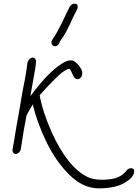

<svg xmlns="http://www.w3.org/2000/svg" viewBox="-20 -832 754 1050"><path d="M261 -602Q261 -608 272 -624Q290 -649 318 -706Q322 -714 340 -752Q348 -767 362 -797Q374 -812 387 -812Q405 -812 405 -795Q405 -786 398 -773L379 -736Q360 -693 343.5 -661.5Q327 -630 306 -603Q305 -594 297.5 -586.5Q290 -579 284 -579Q261 -579 261 -602ZM159 -261 137 -223 125 -200Q112 -139 94 -18Q93 -7 84 1.5Q75 10 66 10Q50 10 48 -11L59 -74Q69 -138 83 -213Q108 -364 115 -392Q122 -428 131 -493Q134 -503 142.5 -510Q151 -517 160 -517Q172 -517 177 -500Q177 -488 173 -458L166 -419L146 -306Q241 -435 317 -483Q345 -502 368 -502Q381 -502 395.5 -490Q410 -478 420 -461.5Q430 -445 430 -433Q430 -417 422 -408Q414 -399 403 -399Q388 -399 376 -427Q375 -429 371.5 -437.5Q368 -446 364.5 -450.5Q361 -455 357 -455Q349 -455 332 -444Q315 -435 271.5 -391Q228 -347 197 -311Q212 -224 263 -108Q351 84 459 136Q489 151 538 151Q589 151 621 139Q653 127 676 96Q686 88 696 88Q714 88 714 104Q714 136 663 167Q611 198 520 198Q435 198 361 125.5Q287 53 235 -53.5Q183 -160 159 -261Z"/></svg>

Font: Bad Script
Style: Regular
Weight: 400
Italic angle: -10°
Designer: Roman Shchyukin (Gaslight Type Foundry), Cyreal (Charset Expansion)
Foundry: Gaslight
Version: Version 2.000